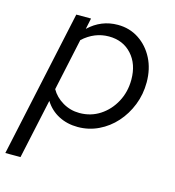

<svg xmlns="http://www.w3.org/2000/svg" viewBox="-127 -581 803 880"><g transform="rotate(15 274.5 -141.5)"><path d="M-22 209 128 -488H198L187 -436Q246 -492 325 -492Q381 -492 425 -463Q469 -434 494.5 -384.5Q520 -335 520 -271Q520 -214 500 -163.5Q480 -113 445.5 -74.5Q411 -36 365 -14Q319 8 267 8Q217 8 176.5 -13Q136 -34 111 -74L50 209ZM299 -430Q231 -430 176 -380L123 -133Q142 -99 178.5 -77.5Q215 -56 258 -56Q312 -56 355 -84Q398 -112 423.5 -159.5Q449 -207 449 -265Q449 -339 407.5 -384.5Q366 -430 299 -430Z"/></g></svg>

Font: Red Hat Text
Style: Italic
Weight: 400
Italic angle: -12°
Designer: Pentagram, MCKL
Foundry: Pentagram, MCKL
Version: Version 1.023